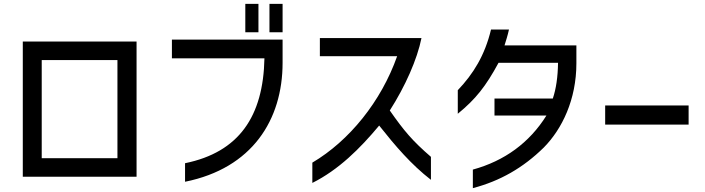

<svg xmlns="http://www.w3.org/2000/svg" viewBox="-20 -900 3651 994"><path d="M687 -685H98V15H687ZM196 -81V-589H588V-81Z M1349 -598C1343 -297 1217 -112 938 -55V41C1286 -29 1443 -280 1443 -575V-695H870V-598ZM1250 -733H1318V-880H1250ZM1375 -733H1443V-880H1375Z M1636 -609H2036C1953 -374 1788 -171 1597 -58V47C1733 -21 1843 -130 1943 -250C2027 -144 2108 -49 2211 31V-88C2115 -171 2072 -222 1998 -328C2078 -453 2140 -593 2162 -703H1636Z M2615 -747H2522C2490 -613 2430 -517 2350 -433V-311C2443 -387 2495 -453 2561 -575H2869C2868 -502 2859 -440 2842 -390H2540V-302H2809C2721 -161 2592 -67 2428 -22V74C2569 37 2688 -31 2795 -136C2890 -232 2964 -385 2964 -572V-665H2592C2599 -688 2608 -715 2615 -747Z M3545 -354H3113V-255H3545Z"/></svg>

Font: コーポレート・ロゴ ver3 Medium
Style: Regular
Weight: 500
Designer: [KANA_main] LOGOTYPE.JP [Source Han Sans] Ryoko NISHIZUKA 西塚涼子 (kana, bopomofo & ideographs); Paul D. Hunt (Latin, Greek
Version: Version 12.001;FEAKit 1.0